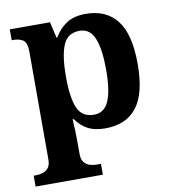

<svg xmlns="http://www.w3.org/2000/svg" viewBox="-86 -619 816 922"><g transform="rotate(-10 322.5 -158.5)"><path d="M13 229V176H25Q39 176 55.5 171.5Q72 167 84 153.5Q96 140 96 111V-413Q96 -459 77 -471Q58 -483 30 -483H22V-536H218L236 -458H240Q262 -497 298.5 -521.5Q335 -546 393 -546Q493 -546 545.5 -478.5Q598 -411 598 -266Q598 -121 545.5 -54.5Q493 12 392 12Q339 12 305 -7Q271 -26 250 -58H244Q246 -31 247 -1.5Q248 28 248 53V111Q248 139 260 153Q272 167 288.5 171.5Q305 176 319 176H341V229ZM350 -62Q400 -62 422 -112.5Q444 -163 444 -265Q444 -365 422.5 -418Q401 -471 351 -471Q291 -471 269.5 -418Q248 -365 248 -266Q248 -163 269.5 -112.5Q291 -62 350 -62Z"/></g></svg>

Font: Noto Serif Myanmar
Style: Bold
Weight: 700
Designer: Ben Mitchell and the Monotype Design Team
Foundry: Monotype Imaging Inc.
Version: Version 2.106; ttfautohint (v1.8.4.7-5d5b)